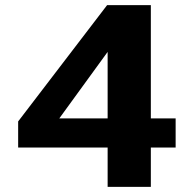

<svg xmlns="http://www.w3.org/2000/svg" viewBox="-20 -731 756 751"><path d="M570 -268V-711H399L51 -256V-154H401V0H570V-154H667V-268ZM212 -268 401 -528V-268Z"/></svg>

Font: Asimov
Style: XWid
Weight: 500
Designer: Google
Version: Version 2.000980; 2014